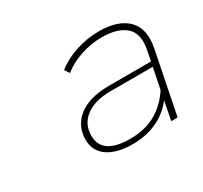

<svg xmlns="http://www.w3.org/2000/svg" viewBox="-79 -849 552 522"><g transform="rotate(-30 197.0 -588.0)"><path d="M327 -434 341 -506 343 -516 366 -630Q377 -681 352 -703.5Q327 -726 277 -726Q245 -726 212 -715.5Q179 -705 154 -685L144 -700Q169 -720 204.5 -732Q240 -744 279 -744Q338 -744 367.5 -715Q397 -686 386 -629L347 -434ZM205 -432Q156 -432 128 -451.5Q100 -471 100 -506Q100 -536 115.5 -557.5Q131 -579 159.5 -590.5Q188 -602 228 -602H368L365 -587H225Q176 -587 147.5 -566Q119 -545 119 -508Q119 -448 207 -448Q254 -448 288 -467.5Q322 -487 345 -523L350 -511Q330 -474 292.5 -453Q255 -432 205 -432Z"/></g></svg>

Font: Montserrat Thin Thin
Style: Italic
Weight: 250
Italic angle: -11.3°
Version: Version 9.000